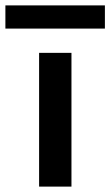

<svg xmlns="http://www.w3.org/2000/svg" viewBox="-85 -692 409 712"><path d="M60 0V-496H180V0ZM-65 -586V-672H304V-586Z"/></svg>

Font: DM Sans 28pt SemiBold
Style: Regular
Weight: 600
Version: Version 4.004;gftools[0.9.30]